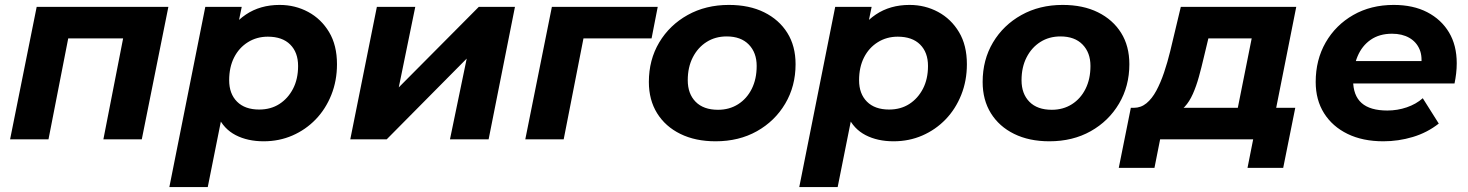

<svg xmlns="http://www.w3.org/2000/svg" viewBox="-20 -566 5965 780"><path d="M21 0 129 -538H664L556 0H400L487 -445L515 -410H221L264 -445L177 0Z M1051 8Q986 8 937.5 -17Q889 -42 865 -94.5Q841 -147 848 -230Q854 -326 887.5 -397Q921 -468 979 -507Q1037 -546 1116 -546Q1179 -546 1232 -517.5Q1285 -489 1317 -435.5Q1349 -382 1349 -305Q1349 -238 1326 -180.5Q1303 -123 1262.5 -81Q1222 -39 1168 -15.5Q1114 8 1051 8ZM668 194 814 -538H962L940 -431L906 -271L885 -111L824 194ZM1033 -121Q1080 -121 1115 -143.5Q1150 -166 1170.5 -205.5Q1191 -245 1191 -298Q1191 -353 1159 -385Q1127 -417 1068 -417Q1023 -417 987 -394.5Q951 -372 931 -332.5Q911 -293 911 -240Q911 -185 943 -153Q975 -121 1033 -121Z M1403 0 1511 -538H1667L1600 -211L1925 -538H2072L1965 0H1808L1876 -328L1551 0Z M2114 0 2222 -538H2652L2627 -410H2315L2357 -444L2270 0Z M2887 8Q2805 8 2744 -22Q2683 -52 2649.5 -106Q2616 -160 2616 -233Q2616 -323 2658 -393.5Q2700 -464 2773.5 -505Q2847 -546 2941 -546Q3024 -546 3084.5 -516Q3145 -486 3178.5 -432.5Q3212 -379 3212 -305Q3212 -216 3170 -145Q3128 -74 3055 -33Q2982 8 2887 8ZM2897 -120Q2943 -120 2978.5 -142.5Q3014 -165 3034 -205Q3054 -245 3054 -298Q3054 -352 3022 -385Q2990 -418 2932 -418Q2886 -418 2850.5 -395.5Q2815 -373 2794.5 -333Q2774 -293 2774 -240Q2774 -185 2806 -152.5Q2838 -120 2897 -120Z M3610 8Q3545 8 3496.5 -17Q3448 -42 3424 -94.5Q3400 -147 3407 -230Q3413 -326 3446.5 -397Q3480 -468 3538 -507Q3596 -546 3675 -546Q3738 -546 3791 -517.5Q3844 -489 3876 -435.5Q3908 -382 3908 -305Q3908 -238 3885 -180.5Q3862 -123 3821.5 -81Q3781 -39 3727 -15.5Q3673 8 3610 8ZM3227 194 3373 -538H3521L3499 -431L3465 -271L3444 -111L3383 194ZM3592 -121Q3639 -121 3674 -143.5Q3709 -166 3729.5 -205.5Q3750 -245 3750 -298Q3750 -353 3718 -385Q3686 -417 3627 -417Q3582 -417 3546 -394.5Q3510 -372 3490 -332.5Q3470 -293 3470 -240Q3470 -185 3502 -153Q3534 -121 3592 -121Z M4243 8Q4161 8 4100 -22Q4039 -52 4005.5 -106Q3972 -160 3972 -233Q3972 -323 4014 -393.5Q4056 -464 4129.5 -505Q4203 -546 4297 -546Q4380 -546 4440.5 -516Q4501 -486 4534.5 -432.5Q4568 -379 4568 -305Q4568 -216 4526 -145Q4484 -74 4411 -33Q4338 8 4243 8ZM4253 -120Q4299 -120 4334.5 -142.5Q4370 -165 4390 -205Q4410 -245 4410 -298Q4410 -352 4378 -385Q4346 -418 4288 -418Q4242 -418 4206.5 -395.5Q4171 -373 4150.5 -333Q4130 -293 4130 -240Q4130 -185 4162 -152.5Q4194 -120 4253 -120Z M4997 -70 5065 -410H4889L4871 -335Q4861 -292 4850.5 -254Q4840 -216 4826 -184.5Q4812 -153 4793 -132.5Q4774 -112 4745 -104L4586 -128Q4615 -128 4637.5 -146.5Q4660 -165 4677.5 -197.5Q4695 -230 4709 -271.5Q4723 -313 4734 -358L4777 -538H5246L5153 -70ZM4525 116 4574 -128H5242L5193 116H5048L5071 0H4693L4670 116Z M5600 8Q5516 8 5454.5 -22Q5393 -52 5359 -106Q5325 -160 5325 -233Q5325 -323 5365.5 -393.5Q5406 -464 5477.5 -505Q5549 -546 5642 -546Q5721 -546 5778 -516.5Q5835 -487 5866.5 -434.5Q5898 -382 5898 -309Q5898 -288 5895.5 -267Q5893 -246 5889 -227H5444L5460 -318H5816L5752 -290Q5760 -335 5747 -365.5Q5734 -396 5705 -412.5Q5676 -429 5635 -429Q5584 -429 5548.5 -404.5Q5513 -380 5495 -337Q5477 -294 5477 -240Q5477 -178 5511.5 -147.5Q5546 -117 5616 -117Q5657 -117 5695 -130Q5733 -143 5760 -167L5825 -64Q5778 -27 5719.5 -9.5Q5661 8 5600 8Z"/></svg>

Font: MOST Montserrat
Style: Bold Italic
Weight: 700
Italic angle: -11.3°
Designer: Julieta Ulanovsky
Foundry: Julieta Ulanovsky
Version: Version 8.000;March 11, 2024;FontCreator 15.0.0.2926 64-bit